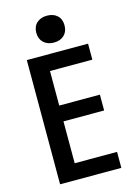

<svg xmlns="http://www.w3.org/2000/svg" viewBox="-138 -1017 776 1090"><g transform="rotate(-15 250.0 -472.0)"><path d="M75 0V-730H435V-636H186V-433H425V-340H186V-94H435V0ZM250 -786Q213 -786 190 -807.5Q167 -829 167 -865Q167 -902 190 -923Q213 -944 250 -944Q288 -944 310.5 -923Q333 -902 333 -865Q333 -829 310.5 -807.5Q288 -786 250 -786Z"/></g></svg>

Font: M PLUS Code Latin Medium
Style: Regular
Weight: 500
Designer: Coji Morishita
Foundry: UNDERFOREST DESIGN
Version: Version 1.002; ttfautohint (v1.8.3)